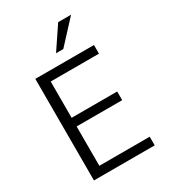

<svg xmlns="http://www.w3.org/2000/svg" viewBox="-222 -1051 1037 1164"><g transform="rotate(-30 296.0 -469.5)"><path d="M321.8 -782.7 466.8 -939.5H376.5L271 -782.7ZM509.8 0V-60.5H157.2V-335.9H476.1V-396.5H157.2V-650.4H495.1V-710.9H84.5V0Z"/></g></svg>

Font: Ride Light
Style: Regular
Weight: 300
Version: Version 3.000